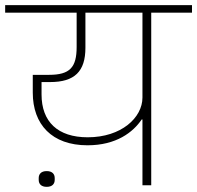

<svg xmlns="http://www.w3.org/2000/svg" viewBox="-40 -718 764 744"><path d="M141 6C162 6 172 -5 172 -21V-28C172 -44 162 -55 141 -55C120 -55 110 -44 110 -28V-21C110 -5 120 6 141 6ZM512 0H546V-669H704V-698H-20V-669H257V-536C257 -457 231 -428 150 -428H87V-359C87 -236 161 -155 299 -155C411 -155 476 -206 509 -255H512ZM300 -186C184 -186 121 -246 121 -352V-400H154C249 -400 291 -441 291 -533V-669H512V-340C512 -262 430 -186 300 -186Z"/></svg>

Font: IBM Plex Devanagari ExtraLight
Style: Regular
Weight: 200
Designer: Mike Abbink, Paul van der Laan, Pieter van Rosmalen, Erin McLaughlin
Foundry: Bold Monday
Version: Version 1.0